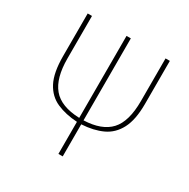

<svg xmlns="http://www.w3.org/2000/svg" viewBox="-161 -860 989 1006"><g transform="rotate(30 333.5 -357.0)"><path d="M322 0V-194Q252 -198 198.5 -221.5Q145 -245 116 -300.5Q87 -356 87 -456V-714H113V-457Q113 -338 161.5 -280Q210 -222 322 -218V-714H348V-218Q456 -222 507 -277Q558 -332 558 -456V-714H584V-453Q584 -358 555 -302.5Q526 -247 473 -222.5Q420 -198 348 -194V0Z"/></g></svg>

Font: Noto Sans SemiCondensed Thin
Style: Regular
Weight: 100
Width: 4
Designer: Monotype Design Team
Foundry: Monotype Imaging Inc.
Version: Version 2.013; ttfautohint (v1.8.4.7-5d5b)